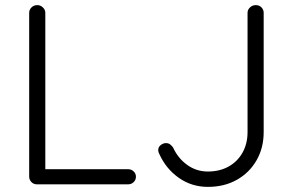

<svg xmlns="http://www.w3.org/2000/svg" viewBox="-20 -720 1144 750"><path d="M481 -59Q493 -59 502 -50.5Q511 -42 511 -30Q511 -17 502 -8.5Q493 0 481 0H124Q111 0 102.5 -9Q94 -18 94 -30V-670Q94 -682 103 -691Q112 -700 126 -700Q138 -700 147.5 -691Q157 -682 157 -670V-42L138 -59ZM792 10Q729 10 679 -25Q629 -60 603 -117Q598 -126 598 -133Q598 -146 608 -153.5Q618 -161 628 -161Q638 -161 644.5 -156Q651 -151 656 -144Q675 -102 711 -76Q747 -50 792 -50Q838 -50 873 -69.5Q908 -89 927.5 -124Q947 -159 947 -204V-670Q947 -682 956.5 -691Q966 -700 979 -700Q993 -700 1001.5 -691Q1010 -682 1010 -670V-204Q1010 -142 982 -93.5Q954 -45 905 -17.5Q856 10 792 10Z"/></svg>

Font: zvoove
Style: Regular
Weight: 400
Designer: Vernon Adams (Nunito) & Andrew Paglinawan (Quicksand)
Foundry: zvoove
Version: Version 3.006